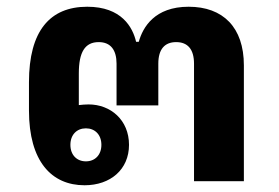

<svg xmlns="http://www.w3.org/2000/svg" viewBox="-20 -538 827 570"><path d="M231 12C308 12 363 -35 363 -108C363 -182 308 -228 243 -228C233 -228 223 -227 214 -226V-320C214 -383 232 -413 273 -413C309 -413 326 -389 326 -349V-225H450V-349C450 -392 469 -413 503 -413C537 -413 556 -392 556 -349V0H704V-344C704 -457 642 -518 540 -518C439 -518 404 -457 392 -414H384C374 -457 341 -518 239 -518C128 -518 66 -446 66 -294V-210C66 -59 133 12 231 12ZM235 -59C208 -59 189 -78 189 -108C189 -138 208 -157 235 -157C262 -157 281 -138 281 -108C281 -78 262 -59 235 -59Z"/></svg>

Font: IBM Plex Thai Looped
Style: Bold
Weight: 700
Designer: Mike Abbink, Paul van der Laan, Pieter van Rosmalen, Ben Mitchell, Mark Frömberg
Foundry: Bold Monday
Version: Version 1.0